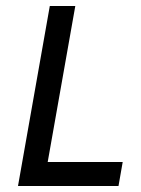

<svg xmlns="http://www.w3.org/2000/svg" viewBox="-20 -620 469 640"><path d="M40 0H375L389 -80H139L231 -600H146Z"/></svg>

Font: Gauge
Style: Italic
Weight: 400
Italic angle: -80°
Designer: Daniel Pimley
Foundry: Daniel Pimley
Version: Version 1.000;PS 001.001;hotconv 1.0.56